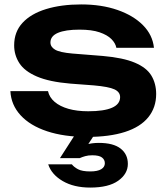

<svg xmlns="http://www.w3.org/2000/svg" viewBox="-20 -604 759 868"><path d="M686 -179Q686 -118 650.5 -74Q615 -30 545 -7.5Q475 15 374 15Q270 15 193 -10.5Q116 -36 73 -83Q30 -130 27 -192H197Q203 -164 227 -143.5Q251 -123 289.5 -112Q328 -101 379 -101Q450 -101 486.5 -117Q523 -133 523 -165Q523 -188 497.5 -200Q472 -212 404 -218L298 -226Q203 -234 147 -258Q91 -282 67.5 -318.5Q44 -355 44 -399Q44 -460 82 -501Q120 -542 188.5 -563Q257 -584 347 -584Q439 -584 511 -559Q583 -534 626.5 -490Q670 -446 676 -388H506Q502 -409 483.5 -427.5Q465 -446 430 -458Q395 -470 339 -470Q276 -470 242 -455.5Q208 -441 208 -412Q208 -392 229 -379.5Q250 -367 307 -362L445 -351Q537 -343 590 -320.5Q643 -298 664.5 -262Q686 -226 686 -179ZM330 -12H418L363 72L322 70Q343 58 368.5 50Q394 42 427 42Q492 42 525 67.5Q558 93 558 137Q558 182 514.5 213Q471 244 388 244Q314 244 263.5 214.5Q213 185 198 139H305Q314 151 332.5 161Q351 171 388 171Q421 171 437.5 161Q454 151 454 134Q454 118 441 108Q428 98 397 98Q379 98 365 102Q351 106 340 111H251Z"/></svg>

Font: Unbounded Medium
Style: Regular
Weight: 500
Designer: Luke Prowse, Jean-Baptiste Morizot, Fátima Lázaro, Florian Runge
Foundry: NaN
Version: Version 1.700